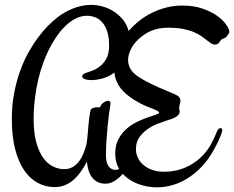

<svg xmlns="http://www.w3.org/2000/svg" viewBox="-20 -719 975 800"><path d="M738.8 -695.8Q787.1 -695.8 822 -683.8Q856.9 -671.9 880.4 -656Q903.8 -640.1 916.5 -624Q929.2 -607.9 932.6 -599.1Q934.6 -594.7 934.8 -591.6Q935.1 -588.4 935.1 -585.9Q935.1 -580.1 932.4 -577.6Q929.7 -575.2 925.8 -568.8Q922.9 -564 919.2 -562Q915.5 -560.1 911.4 -558.6Q907.2 -557.1 903.6 -554.9Q899.9 -552.7 897.5 -547.9Q889.6 -533.2 875.5 -533.2Q867.2 -533.2 859.4 -538.3Q851.6 -543.5 841.8 -551.3Q832 -559.1 819.1 -568.4Q806.2 -577.6 787.4 -585.4Q768.6 -593.3 742.7 -598.4Q716.8 -603.5 681.2 -603.5Q642.1 -603.5 612.5 -591.6Q583 -579.6 557.6 -556.2Q535.6 -535.6 524.7 -512.7Q513.7 -489.7 513.7 -468.3Q513.7 -443.4 529.8 -422.9Q541.5 -408.2 564.7 -394Q587.9 -379.9 614.5 -367.2Q641.1 -354.5 666.7 -344Q692.4 -333.5 708.5 -326.2Q722.7 -319.8 727.3 -313.5Q731.9 -307.1 731.9 -300.3Q731.9 -293 729.2 -284.9Q726.6 -276.9 726.6 -268.6Q726.6 -264.6 727.5 -261.2Q728.5 -257.8 728.5 -254.4Q728.5 -246.6 723.9 -241Q719.2 -235.4 711.7 -231Q704.1 -226.6 694.3 -223.1Q684.6 -219.7 674.8 -216.8Q660.6 -212.4 638.7 -204.1Q616.7 -195.8 596.2 -181.9Q575.7 -168 561 -147.5Q546.4 -127 546.4 -97.7Q546.4 -78.1 554.7 -61Q563 -43.9 578.4 -31Q593.8 -18.1 615.2 -10.7Q636.7 -3.4 662.6 -3.4Q721.7 -3.4 769.5 -29.3Q817.4 -55.2 848.1 -100.1Q855 -109.9 864.5 -128.2Q874 -146.5 884.8 -172.9Q887.2 -178.7 891.1 -181.9Q895 -185.1 898.9 -185.1Q901.9 -185.1 904.1 -182.9Q906.2 -180.7 906.2 -176.8Q906.2 -172.9 901.9 -160.4Q897.5 -147.9 889.6 -131.1Q881.8 -114.3 870.8 -94.7Q859.9 -75.2 847.2 -57.1Q829.6 -32.2 806.4 -10.5Q783.2 11.2 756.1 27.3Q729 43.5 698.2 52.5Q667.5 61.5 633.8 61.5Q614.7 61.5 595 58.1Q575.2 54.7 556.4 47.9Q537.6 41 521 30.3Q504.4 19.5 491.7 5.4Q476.6 22.5 458.3 34.4Q439.9 46.4 419.4 46.4Q400.4 46.4 386.2 39.1Q372.1 31.7 362.8 19Q353.5 6.3 348.6 -10.3Q343.8 -26.9 342.3 -45.4Q329.6 -21.5 315.4 -2Q301.3 17.6 284.9 31.5Q268.6 45.4 249.3 53Q230 60.5 208 60.5Q169.4 60.5 136.7 42.7Q104 24.9 80.1 -10.5Q56.2 -45.9 42.7 -99.1Q29.3 -152.3 29.3 -223.1Q29.3 -279.3 38.6 -328.9Q47.9 -378.4 63 -421.1Q78.1 -463.9 97.9 -499.3Q117.7 -534.7 138.9 -563.2Q160.2 -591.8 181.2 -612.5Q202.1 -633.3 219.7 -647Q232.4 -656.7 248 -666Q263.7 -675.3 281.5 -682.6Q299.3 -689.9 319.1 -694.3Q338.9 -698.7 360.4 -698.7Q381.8 -698.7 406 -692.4Q430.2 -686 451.9 -672.6Q473.6 -659.2 491 -638.7Q508.3 -618.2 516.1 -589.8Q536.1 -613.3 561 -632.8Q585.9 -652.3 614.5 -666.3Q643.1 -680.2 674.3 -688Q705.6 -695.8 738.8 -695.8ZM421.4 -71.8Q421.4 -54.7 424.8 -43.2Q428.2 -31.7 433.8 -24.7Q439.5 -17.6 446.3 -14.4Q453.1 -11.2 460.4 -11.2Q468.8 -11.2 476.6 -15.1Q460 -42.5 460 -78.1Q460 -113.8 473.6 -139.4Q487.3 -165 507.6 -182.6Q527.8 -200.2 551.5 -211.4Q575.2 -222.7 595.5 -229.7Q615.7 -236.8 629.4 -241.2Q643.1 -245.6 643.1 -250Q643.1 -253.4 636 -257.1Q628.9 -260.7 617.4 -265.4Q606 -270 591.3 -275.9Q576.7 -281.7 561.5 -290Q539.6 -301.8 521.2 -314.9Q502.9 -328.1 489.3 -343.5Q475.6 -358.9 467.3 -377Q459 -395 456.5 -416.5Q432.6 -398.9 407 -392.1Q381.3 -385.3 361.8 -385.3Q341.8 -385.3 332 -390.1Q322.3 -395 322.3 -400.9Q322.3 -403.8 325.4 -407.7Q328.6 -411.6 335 -414.1Q342.8 -417.5 359.1 -422.6Q375.5 -427.7 392.3 -439.5Q409.2 -451.2 421.9 -472.4Q434.6 -493.7 434.6 -528.8Q434.6 -565.4 426.3 -589.4Q418 -613.3 404.8 -627.4Q391.6 -641.6 375.2 -647.5Q358.9 -653.3 342.3 -653.3Q317.9 -653.3 294.4 -641.4Q271 -629.4 249.8 -608.2Q228.5 -586.9 209.7 -557.9Q190.9 -528.8 175.8 -495.4Q160.6 -461.9 149.4 -425Q138.2 -388.2 131.8 -351.1Q125.5 -314.5 122.8 -283Q120.1 -251.5 120.1 -223.6Q120.1 -166 131.1 -126.2Q142.1 -86.4 159.9 -61.5Q177.7 -36.6 200.7 -25.4Q223.6 -14.2 247.6 -14.2Q266.1 -14.2 280.8 -22Q295.4 -29.8 306.9 -43.7Q318.4 -57.6 326.7 -77.1Q335 -96.7 340.8 -120.1Q341.8 -126 343.3 -138.4Q344.7 -150.9 345.9 -166Q347.2 -181.2 348.6 -197.5Q350.1 -213.9 351.8 -228Q353.5 -242.2 355.5 -252.2Q357.4 -262.2 359.9 -264.6Q361.8 -266.1 365.7 -268.1Q368.7 -269.5 373.8 -270.8Q378.9 -272 386.7 -272Q388.2 -272 390.1 -271.7Q392.1 -271.5 394 -271.5Q395 -271.5 396.5 -272.9Q397.9 -274.4 398.9 -276.4Q400.4 -278.3 401.9 -281.7Q403.3 -284.7 406.5 -287.6Q409.7 -290.5 413.8 -293.2Q418 -295.9 422.4 -297.6Q426.8 -299.3 430.7 -299.3Q434.6 -299.3 437.5 -296.6Q440.4 -293.9 440.4 -287.6Q440.4 -284.2 439.9 -281.7Q437.5 -270 434.3 -245.6Q431.2 -221.2 428.2 -191.2Q425.3 -161.1 423.3 -129.6Q421.4 -98.1 421.4 -71.8Z"/></svg>

Font: Engagement
Style: Regular
Weight: 400
Designer: Astigmatic (AOETI)
Foundry: Astigmatic (AOETI)
Version: Version 1.000